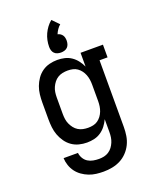

<svg xmlns="http://www.w3.org/2000/svg" viewBox="-178 -882 956 1193"><g transform="rotate(-20 300.0 -285.5)"><path d="M296 213Q272 213 247.5 210Q223 207 200 198Q177 189 156.5 174.5Q136 160 121.5 140.5Q107 121 99 97.5Q91 74 90 49H185Q187 68 197 85Q207 102 223 112Q239 122 258 125.5Q277 129 296 129Q313 129 329.5 125.5Q346 122 360.5 112.5Q375 103 385 89.5Q395 76 401.5 60.5Q408 45 410.5 28.5Q413 12 413 -5V-91Q403 -69 388 -49.5Q373 -30 353 -16.5Q333 -3 309.5 2.5Q286 8 261 8Q235 8 209 1.5Q183 -5 161 -20.5Q139 -36 123.5 -58.5Q108 -81 99 -105.5Q90 -130 87 -156.5Q84 -183 84 -210V-320Q84 -347 87 -373.5Q90 -400 99 -424.5Q108 -449 123.5 -471.5Q139 -494 161 -509.5Q183 -525 209 -531.5Q235 -538 261 -538Q286 -538 309.5 -532.5Q333 -527 353 -513.5Q373 -500 388 -480.5Q403 -461 413 -439V-530H561V-446H508V-5Q508 24 503.5 52.5Q499 81 486.5 107Q474 133 453.5 154.5Q433 176 407.5 189Q382 202 353.5 207.5Q325 213 296 213ZM299 -76Q316 -76 332.5 -79.5Q349 -83 362.5 -92.5Q376 -102 386 -115.5Q396 -129 402 -144.5Q408 -160 410.5 -176.5Q413 -193 413 -210V-320Q413 -337 410.5 -353.5Q408 -370 402 -385.5Q396 -401 386 -414.5Q376 -428 362.5 -437.5Q349 -447 332.5 -450.5Q316 -454 299 -454Q282 -454 265 -450.5Q248 -447 233.5 -438Q219 -429 208.5 -415.5Q198 -402 191 -386.5Q184 -371 181.5 -354Q179 -337 179 -320V-210Q179 -193 181.5 -176Q184 -159 191 -143.5Q198 -128 208.5 -114.5Q219 -101 233.5 -92Q248 -83 265 -79.5Q282 -76 299 -76ZM300 -573Q288 -573 276.5 -576.5Q265 -580 257 -588Q249 -596 245.5 -607.5Q242 -619 242 -631Q242 -653 246.5 -674.5Q251 -696 260 -715.5Q269 -735 282 -752.5Q295 -770 312 -784L355 -740Q343 -730 333.5 -716Q324 -702 318 -687Q328 -685 336 -679.5Q344 -674 349 -666.5Q354 -659 356 -649.5Q358 -640 358 -631Q358 -619 354.5 -607.5Q351 -596 343 -588Q335 -580 323.5 -576.5Q312 -573 300 -573Z"/></g></svg>

Font: Iosevka Curly Slab MdEx
Style: Regular
Weight: 500
Width: 7
Monospace: yes
Designer: Belleve Invis
Foundry: Belleve Invis
Version: Version 11.1.0; ttfautohint (v1.8.3)